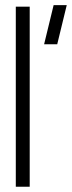

<svg xmlns="http://www.w3.org/2000/svg" viewBox="-20 -709 273 729"><path d="M147.5 -541 183.6 -689.5H233.4L197.3 -541ZM40 0V-683.6H92.8V0Z"/></svg>

Font: Post No Bills Colombo
Style: Regular
Weight: 400
Designer: Kosala Senevirathne, Siva Puranthara, Lasantha Premarathna, Tharique Azeez
Foundry: Mooniak
Version: Version 1.220 ; ttfautohint (v1.6)